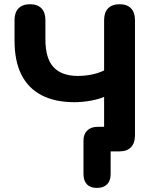

<svg xmlns="http://www.w3.org/2000/svg" viewBox="-20 -734 766 931"><path d="M449.8 177.2Q418.2 177.2 401.5 159.9Q384.8 142.5 384.8 110V-52.8Q384.8 -83.5 403 -101.2Q421.2 -119 452.8 -119H541.5L484.8 -56.2V-264.2Q459.8 -253 419.8 -245.8Q379.8 -238.5 340.2 -238.5Q248 -238.5 183 -271.6Q118 -304.8 84.2 -371Q50.5 -437.2 50.5 -537.8V-636.5Q50.5 -673.8 69.9 -693.6Q89.2 -713.5 125.5 -713.5Q161.8 -713.5 181 -693.6Q200.2 -673.8 200.2 -636.5V-543.8Q200.2 -450.2 239.9 -408Q279.5 -365.8 357.8 -365.8Q389.8 -365.8 423.2 -372.2Q456.8 -378.8 484.8 -392.5V-636.5Q484.8 -673.8 504.1 -693.6Q523.5 -713.5 559.8 -713.5Q596 -713.5 615.2 -693.6Q634.5 -673.8 634.5 -636.5V-77Q634.5 -40.5 615.2 -20.2Q596 0 559.5 0H516.5V110Q516.5 142.5 499.2 159.9Q482 177.2 449.8 177.2Z"/></svg>

Font: Nunito ExtraLight
Style: Regular
Weight: 200
Designer: Vernon Adams
Foundry: Vernon Adams
Version: Version 3.602;April 4, 2023;FontCreator 14.0.0.2856 64-bit